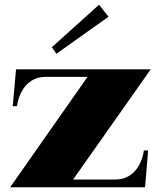

<svg xmlns="http://www.w3.org/2000/svg" viewBox="-20 -794 681 814"><path d="M23 0H595L608 -156H590C580 -89 540 -33 470 -33H290L619 -500H48L34 -344H52C62 -411 102 -468 172 -468H351ZM440 -723 400 -774 200 -594 219 -566Z"/></svg>

Font: Sprat
Style: Bold
Weight: 700
Designer: Ethan Nakache
Foundry: Collletttivo
Version: Version 2.000;Glyphs 3.2 (3217)